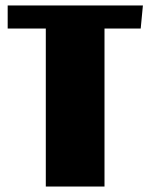

<svg xmlns="http://www.w3.org/2000/svg" viewBox="-20 -680 546 700"><path d="M361 0H147V-576H8V-660H501L493 -576H361Z"/></svg>

Font: Sansita ExtraBold
Style: Regular
Weight: 800
Designer: Pablo Cosgaya
Foundry: Omnibus-Type
Version: Version 1.006